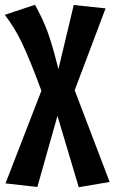

<svg xmlns="http://www.w3.org/2000/svg" viewBox="-34 -563 478 802"><path d="M424 197 295 219 206 -79 122 218 -11 203 139 -184Q91 -314 58.5 -382Q26 -450 -14 -501L112 -543Q143 -488 163.5 -433.5Q184 -379 210 -274L274 -542L407 -528L278 -186Z"/></svg>

Font: Fira Sans Compressed SemiBold
Style: Regular
Weight: 600
Width: 1
Designer: bBox Type GmbH & Carrois Corporate GbR & Edenspiekermann AG
Foundry: bBox Type GmbH & Carrois Corporate GbR & Edenspiekermann AG
Version: Version 4.301